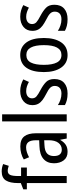

<svg xmlns="http://www.w3.org/2000/svg" viewBox="702 -1507 815 2259"><g transform="rotate(-90 1109.5 -377.5)"><path d="M268 -469H168V0H85V-469H11V-511L85 -540V-571Q85 -667 116 -716Q147 -765 222 -765Q247 -765 268 -760.5Q289 -756 309 -748L288 -682Q273 -687 258.5 -690.5Q244 -694 229 -694Q196 -694 182 -667Q168 -640 168 -573V-537H268Z M516 -546Q598 -546 634.5 -499.5Q671 -453 671 -363V0H609L595 -75H592Q567 -32 534.5 -11Q502 10 452 10Q387 10 352.5 -35.5Q318 -81 318 -150Q318 -229 369 -273.5Q420 -318 519 -321L589 -324V-359Q589 -422 568 -450Q547 -478 505 -478Q477 -478 448 -468.5Q419 -459 389 -443L363 -505Q395 -525 434 -535.5Q473 -546 516 -546ZM532 -262Q463 -259 433 -231Q403 -203 403 -151Q403 -103 423 -80.5Q443 -58 478 -58Q528 -58 558.5 -98Q589 -138 589 -213V-265Z M894 0H811V-760H894Z M1309 -145Q1309 -70 1263.5 -30Q1218 10 1139 10Q1095 10 1061.5 1.5Q1028 -7 1003 -21V-104Q1027 -87 1063.5 -74.5Q1100 -62 1137 -62Q1182 -62 1205 -83Q1228 -104 1228 -141Q1228 -172 1207 -194Q1186 -216 1131 -243Q1092 -263 1063 -284.5Q1034 -306 1018 -334.5Q1002 -363 1002 -405Q1002 -470 1048 -508.5Q1094 -547 1168 -547Q1206 -547 1240 -537.5Q1274 -528 1305 -511L1275 -445Q1250 -459 1223 -468Q1196 -477 1167 -477Q1127 -477 1104.5 -458Q1082 -439 1082 -408Q1082 -376 1104.5 -356Q1127 -336 1183 -307Q1241 -276 1275 -242Q1309 -208 1309 -145Z M1792 -269Q1792 -141 1741 -65.5Q1690 10 1590 10Q1496 10 1443.5 -65.5Q1391 -141 1391 -269Q1391 -402 1442 -474.5Q1493 -547 1592 -547Q1685 -547 1738.5 -476Q1792 -405 1792 -269ZM1476 -269Q1476 -169 1504 -115.5Q1532 -62 1592 -62Q1651 -62 1679.5 -114.5Q1708 -167 1708 -269Q1708 -370 1679.5 -422.5Q1651 -475 1592 -475Q1531 -475 1503.5 -422.5Q1476 -370 1476 -269Z M2183 -145Q2183 -70 2137.5 -30Q2092 10 2013 10Q1969 10 1935.5 1.5Q1902 -7 1877 -21V-104Q1901 -87 1937.5 -74.5Q1974 -62 2011 -62Q2056 -62 2079 -83Q2102 -104 2102 -141Q2102 -172 2081 -194Q2060 -216 2005 -243Q1966 -263 1937 -284.5Q1908 -306 1892 -334.5Q1876 -363 1876 -405Q1876 -470 1922 -508.5Q1968 -547 2042 -547Q2080 -547 2114 -537.5Q2148 -528 2179 -511L2149 -445Q2124 -459 2097 -468Q2070 -477 2041 -477Q2001 -477 1978.5 -458Q1956 -439 1956 -408Q1956 -376 1978.5 -356Q2001 -336 2057 -307Q2115 -276 2149 -242Q2183 -208 2183 -145Z"/></g></svg>

Font: Noto Sans Myanmar Condensed
Style: Regular
Weight: 400
Width: 3
Designer: Monotype Design Team
Foundry: Monotype Imaging Inc.
Version: Version 2.107; ttfautohint (v1.8.4.7-5d5b)